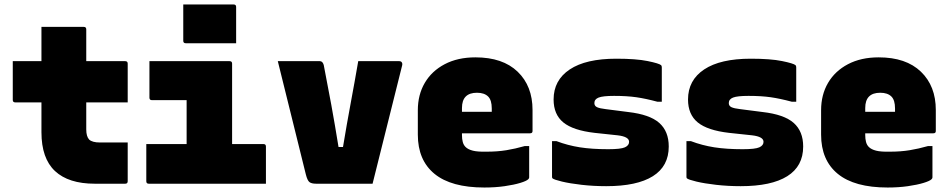

<svg xmlns="http://www.w3.org/2000/svg" viewBox="-20 -820 4240 857"><path d="M37 -547H165V-700H354Q365 -700 365 -689V-547H539Q550 -547 550 -536V-363H365V-242Q365 -211 378 -197Q392 -184 426 -184H550V-11Q550 0 539 0H403Q286 0 225.5 -56.5Q165 -113 165 -230V-363H48Q37 -363 37 -374Z M633 -177H813V-373H658Q647 -373 647 -384V-547H1005Q1016 -547 1016 -536V-177H1156Q1167 -177 1167 -166V0H644Q633 0 633 -11ZM798 -800H1023Q1034 -800 1034 -789V-627H809Q798 -627 798 -638Z M1408 -547Q1420 -547 1425 -530Q1442 -444 1458.5 -353.5Q1475 -263 1491 -164H1511Q1528 -267 1545.5 -360.5Q1563 -454 1579 -547H1762Q1770 -547 1773.5 -541.5Q1777 -536 1775 -528Q1742 -396 1709 -264Q1676 -132 1643 0H1391Q1371 0 1361.5 -7Q1352 -14 1345 -42Q1317 -155 1285 -284.5Q1253 -414 1220 -547Z M2102 -564Q2224 -564 2290.5 -500Q2357 -436 2357 -329V-235Q2357 -225 2346 -225H2042V-217Q2042 -200 2045.5 -186.5Q2049 -173 2058 -164Q2069 -153 2090.5 -147.5Q2112 -142 2153 -143Q2200 -143 2240 -149.5Q2280 -156 2322 -168H2342V-28Q2342 -24 2338 -20Q2330 -12 2302 -3.5Q2274 5 2232.5 11Q2191 17 2142 17Q1994 17 1919.5 -44Q1845 -105 1845 -219V-328Q1845 -397 1876 -450Q1907 -503 1965 -533.5Q2023 -564 2102 -564ZM2109 -406Q2042 -406 2042 -338V-321H2175V-336Q2175 -373 2159 -389Q2142 -406 2109 -406Z M2695 -154Q2751 -154 2769.5 -162.5Q2788 -171 2788 -187Q2788 -210 2737 -216L2634 -227Q2538 -238 2494.5 -273.5Q2451 -309 2451 -376Q2451 -462 2523 -510Q2595 -558 2731 -558Q2819 -558 2870.5 -547.5Q2922 -537 2931 -529Q2934 -526 2934 -519V-366H2914Q2862 -380 2820 -386Q2778 -392 2721 -392Q2671 -392 2652 -384.5Q2633 -377 2633 -360Q2633 -347 2645 -341.5Q2657 -336 2683 -333L2784 -320Q2880 -309 2922.5 -271.5Q2965 -234 2965 -166Q2965 -78 2894 -33.5Q2823 11 2686 11Q2629 11 2576.5 5Q2524 -1 2488.5 -9.5Q2453 -18 2446 -24Q2444 -26 2444 -31V-190H2464Q2514 -171 2568 -162.5Q2622 -154 2695 -154Z M3295 -154Q3351 -154 3369.5 -162.5Q3388 -171 3388 -187Q3388 -210 3337 -216L3234 -227Q3138 -238 3094.5 -273.5Q3051 -309 3051 -376Q3051 -462 3123 -510Q3195 -558 3331 -558Q3419 -558 3470.5 -547.5Q3522 -537 3531 -529Q3534 -526 3534 -519V-366H3514Q3462 -380 3420 -386Q3378 -392 3321 -392Q3271 -392 3252 -384.5Q3233 -377 3233 -360Q3233 -347 3245 -341.5Q3257 -336 3283 -333L3384 -320Q3480 -309 3522.5 -271.5Q3565 -234 3565 -166Q3565 -78 3494 -33.5Q3423 11 3286 11Q3229 11 3176.5 5Q3124 -1 3088.5 -9.5Q3053 -18 3046 -24Q3044 -26 3044 -31V-190H3064Q3114 -171 3168 -162.5Q3222 -154 3295 -154Z M3902 -564Q4024 -564 4090.5 -500Q4157 -436 4157 -329V-235Q4157 -225 4146 -225H3842V-217Q3842 -200 3845.5 -186.5Q3849 -173 3858 -164Q3869 -153 3890.5 -147.5Q3912 -142 3953 -143Q4000 -143 4040 -149.5Q4080 -156 4122 -168H4142V-28Q4142 -24 4138 -20Q4130 -12 4102 -3.5Q4074 5 4032.5 11Q3991 17 3942 17Q3794 17 3719.5 -44Q3645 -105 3645 -219V-328Q3645 -397 3676 -450Q3707 -503 3765 -533.5Q3823 -564 3902 -564ZM3909 -406Q3842 -406 3842 -338V-321H3975V-336Q3975 -373 3959 -389Q3942 -406 3909 -406Z"/></svg>

Font: Recursive Mn Lnr St Blk
Style: Regular
Weight: 900
Monospace: yes
Version: Version 1.079;hotconv 1.0.112;makeotfexe 2.5.65598; ttfautoh